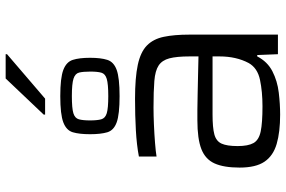

<svg xmlns="http://www.w3.org/2000/svg" viewBox="-190 -838 1035 696"><g transform="rotate(-90 328.0 -489.5)"><path d="M261 8Q198 8 155 -4.5Q112 -17 90.5 -48.5Q69 -80 69 -139Q69 -196 84 -229.5Q99 -263 136 -277.5Q173 -292 241 -292Q253 -292 278.5 -292Q304 -292 338 -291Q372 -290 407 -289.5Q442 -289 472 -288V-320Q472 -367 465 -393.5Q458 -420 439 -432.5Q420 -445 383 -448Q346 -451 287 -451Q259 -451 224.5 -449.5Q190 -448 158.5 -445.5Q127 -443 109 -440V-504Q151 -512 204.5 -515Q258 -518 318 -518Q395 -518 441.5 -508Q488 -498 511.5 -475Q535 -452 543 -414Q551 -376 551 -321V0H480L477 -75H472Q453 -38 418 -20Q383 -2 341 3Q299 8 261 8ZM291 -56Q344 -56 387 -65Q430 -74 448 -106Q472 -151 472 -212V-237H261Q214 -237 189.5 -230.5Q165 -224 156 -204.5Q147 -185 147 -146Q147 -108 158 -88.5Q169 -69 200 -62.5Q231 -56 291 -56ZM328 -574Q262 -574 233 -584.5Q204 -595 197 -618.5Q190 -642 190 -681Q190 -720 197 -743.5Q204 -767 233 -778Q262 -789 328 -789Q394 -789 423 -778Q452 -767 459.5 -743.5Q467 -720 467 -681Q467 -642 459.5 -618.5Q452 -595 423 -584.5Q394 -574 328 -574ZM328 -615Q372 -615 390.5 -620.5Q409 -626 413 -640Q417 -654 417 -680Q417 -706 413.5 -720.5Q410 -735 391.5 -741Q373 -747 328 -747Q284 -747 266 -741.5Q248 -736 244 -721.5Q240 -707 240 -681Q240 -655 244 -640.5Q248 -626 266 -620.5Q284 -615 328 -615ZM261 -844V-849L392 -987H480V-982L319 -844Z"/></g></svg>

Font: Saira Expanded
Style: Regular
Weight: 400
Width: 7
Designer: Hector Gatti with collaboration of the Omnibus-Type team
Foundry: Omnibus-Type
Version: Version 1.100; ttfautohint (v1.8.3)